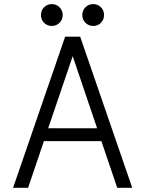

<svg xmlns="http://www.w3.org/2000/svg" viewBox="-20 -898 695 918"><path d="M540.5 0 464.8 -223.1H189.9L114.3 0H42.5L291.5 -722.7H363.3L612.3 0ZM327.6 -629.4 210.4 -284.7H444.3ZM373.5 -826.2Q373.5 -848.1 388.7 -863.3Q403.8 -878.4 425.8 -878.4Q447.8 -878.4 462.6 -863.3Q477.5 -848.1 477.5 -826.2Q477.5 -804.2 462.6 -789.1Q447.8 -773.9 425.8 -773.9Q403.8 -773.9 388.7 -789.1Q373.5 -804.2 373.5 -826.2ZM175.8 -826.2Q175.8 -848.1 190.7 -863.3Q205.6 -878.4 227.5 -878.4Q249.5 -878.4 264.6 -863.3Q279.8 -848.1 279.8 -826.2Q279.8 -804.2 264.6 -789.1Q249.5 -773.9 227.5 -773.9Q205.6 -773.9 190.7 -789.1Q175.8 -804.2 175.8 -826.2Z"/></svg>

Font: Giphurs Light
Style: Regular
Weight: 300
Version: Version 0.920; ttfautohint (v1.8.4.7-5d5b)